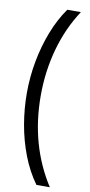

<svg xmlns="http://www.w3.org/2000/svg" viewBox="-111 -908 528 1127"><g transform="rotate(10 152.5 -344.0)"><path d="M45 -343Q45 -440 62.5 -534Q80 -628 113 -713Q146 -798 194 -866H275Q202 -755 165 -621.5Q128 -488 128 -343Q128 -49 274 178H194Q143 107 110 21Q77 -65 61 -158Q45 -251 45 -343Z"/></g></svg>

Font: Noto Sans Malayalam UI Condensed
Style: Regular
Weight: 400
Width: 3
Designer: Jelle Bosma - Monotype Design Team
Foundry: Monotype Imaging Inc.
Version: Version 2.104; ttfautohint (v1.8.4.7-5d5b)